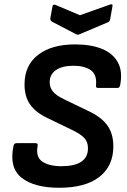

<svg xmlns="http://www.w3.org/2000/svg" viewBox="-20 -876 600 908"><path d="M260 12Q142 12 82 -35.5Q22 -83 44 -187Q47 -199 59 -199H147Q161 -199 158 -186Q148 -133 180.5 -111.5Q213 -90 270 -90Q396 -90 396 -175Q396 -204 379.5 -222.5Q363 -241 322 -261L206 -317Q149 -344 122.5 -381.5Q96 -419 96 -477Q96 -567 160 -616.5Q224 -666 335 -666Q410 -666 462 -645Q514 -624 537.5 -581Q561 -538 548 -472Q545 -460 536 -460H444Q432 -460 434 -473Q439 -523 409.5 -544Q380 -565 327 -565Q274 -565 244.5 -544.5Q215 -524 215 -487Q215 -462 230.5 -443Q246 -424 282 -407L398 -351Q460 -322 488 -282.5Q516 -243 516 -184Q516 -91 450 -39.5Q384 12 260 12ZM499 -854Q514 -860 512 -847L501 -785Q499 -774 491 -771L356 -714Q348 -710 340 -714L227 -773Q217 -779 218 -789L228 -845Q230 -857 242 -853L358 -804Z"/></svg>

Font: Sofia Sans
Style: Bold Italic
Weight: 700
Italic angle: -9°
Designer: Botio Nikoltchev, Ani Petrova
Foundry: lettersoup
Version: Version 4.101; ttfautohint (v1.8.4.7-5d5b)